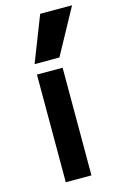

<svg xmlns="http://www.w3.org/2000/svg" viewBox="-121 -843 565 896"><g transform="rotate(-15 161.5 -395.0)"><path d="M81 0V-520H205V0ZM203 -570H83L169 -790H323Z"/></g></svg>

Font: M PLUS 2 Thin SemiBold
Style: Regular
Weight: 600
Version: Version 1.001